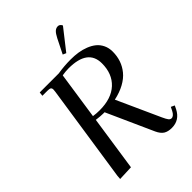

<svg xmlns="http://www.w3.org/2000/svg" viewBox="-259 -1023 1148 1148"><g transform="rotate(-45 315.0 -449.5)"><path d="M65.9 3.9 67.9 -22 160.2 -637.2Q162.1 -650.9 162.1 -655.8Q162.1 -668.5 155.3 -672.6Q148.4 -676.8 129.9 -676.8H88.9L91.8 -702.1H252.9Q307.1 -710.9 361.8 -710.9Q394.5 -710.9 423.8 -706.5Q453.1 -702.1 481 -691.2Q508.8 -680.2 528.8 -664.1Q548.8 -647.9 561 -622.8Q573.2 -597.7 573.2 -565.9Q573.2 -528.3 562 -495.4Q550.8 -462.4 527.8 -434.3Q504.9 -406.2 467 -385.5Q429.2 -364.7 378.9 -354L502.9 -80.1Q514.2 -55.2 522 -45.2Q529.8 -35.2 540 -35.2Q559.1 -35.2 574.2 -64.9L585 -86.9L607.9 -76.2L597.2 -54.2Q565.9 6.8 501 6.8Q468.8 6.8 449 -5.6Q429.2 -18.1 415 -48.8L282.2 -344.2H270Q249.5 -344.2 212.9 -349.1L161.1 0ZM216.8 -377Q242.2 -373 270 -373Q369.6 -373 423.8 -423.6Q478 -474.1 478 -562Q478 -682.1 315.9 -682.1Q303.7 -682.1 290 -680.9Q276.4 -679.7 268.6 -678.2L261.2 -676.8ZM349.1 -765.1 395 -856.9Q408.7 -883.8 420.7 -894.8Q432.6 -905.8 448.2 -905.8Q464.4 -905.8 473.1 -887.2L370.1 -755.9Z"/></g></svg>

Font: Dihjauti S
Style: Bold Italic
Weight: 700
Italic angle: -9°
Designer: T. Christopher White
Version: Version 3.0.0